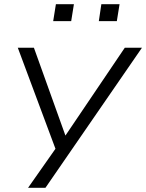

<svg xmlns="http://www.w3.org/2000/svg" viewBox="-20 -717 698 917"><path d="M114 180 253 -18 257 26 65 -489H142L297 -57H284L576 -489H658L197 180ZM452 -616 464 -697H551L538 -616ZM234 -616 247 -697H333L320 -616Z"/></svg>

Font: Nunito Sans 10pt Expanded Light
Style: Italic
Weight: 300
Width: 7
Italic angle: -9°
Designer: Vernon Adams
Foundry: Vernon Adams
Version: Version 3.101;gftools[0.9.27]